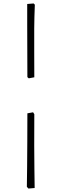

<svg xmlns="http://www.w3.org/2000/svg" viewBox="-20 -821 343 1108"><path d="M146 -369 138 -376Q138 -455 137.5 -532.5Q137 -610 137 -678Q137 -746 137 -798L174 -801L181 -794Q178 -722 177.5 -656.5Q177 -591 177.5 -523Q178 -455 178 -375ZM144 267 135 257Q136 209 136.5 142Q137 75 137.5 -4Q138 -83 138 -167L171 -173L178 -162Q177 -58 177.5 19Q178 96 178.5 155Q179 214 180 264Z"/></svg>

Font: Labrada Light
Style: Regular
Weight: 300
Designer: Mercedes Jáuregui
Foundry: Omnibus-Type Team
Version: Version 1.000; ttfautohint (v1.8.4.7-5d5b)